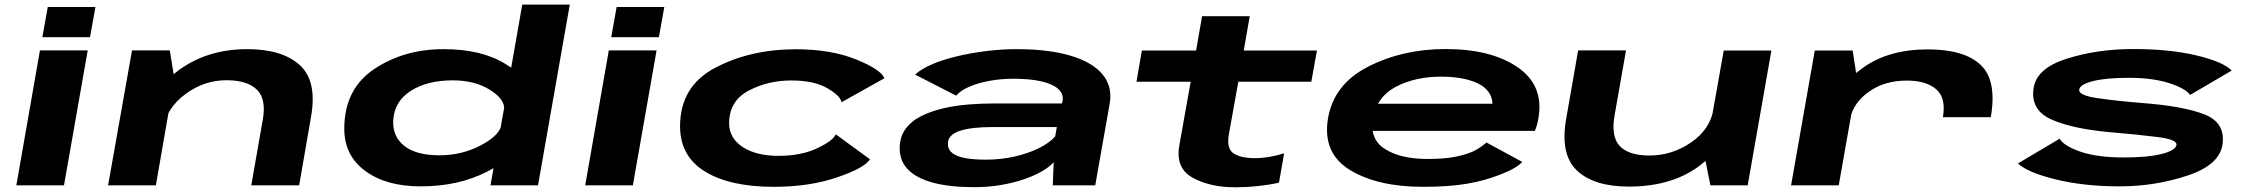

<svg xmlns="http://www.w3.org/2000/svg" viewBox="-20 -805 9782 834"><path d="M51 0H258L361 -586H153.5ZM187.5 -774.5 164 -643.5H371L394.5 -774.5Z M449.5 0H657L737.5 -462.5L717.5 -586H553.5ZM1071.5 0H1279.5L1331 -297.5Q1358.5 -453 1282.2 -522.2Q1206 -591.5 1054 -591.5Q871 -591.5 742.2 -489.2Q613.5 -387 600 -314L688 -246Q704 -336 785.2 -396.2Q866.5 -456.5 963.5 -456.5Q1054.5 -456.5 1096.2 -415.2Q1138 -374 1121 -282Z M2110.5 0H2317L2455 -785H2248.5L2128.5 -101ZM1807 4.5Q1972.5 4.5 2095.8 -59.5Q2219 -123.5 2226.5 -163L2158 -262Q2149.5 -216.5 2068 -173.5Q1986.5 -130.5 1889 -130.5Q1788 -130.5 1736.8 -170.8Q1685.5 -211 1688 -279.5Q1692 -364.5 1764.2 -410.2Q1836.5 -456 1946.5 -456Q2044 -456 2110.2 -413.5Q2176.5 -371 2169.5 -325.5L2271.5 -423.5Q2279 -463 2175.5 -527.2Q2072 -591.5 1907 -591.5Q1734.5 -591.5 1605 -504.8Q1475.5 -418 1475.5 -245.5Q1475.5 -129.5 1566.5 -62.5Q1657.5 4.5 1807 4.5Z M2522 0H2729L2832 -586H2624.5ZM2658.5 -774.5 2635 -643.5H2842L2865.5 -774.5Z M3341 6.5Q3494.5 6.5 3614.5 -34Q3734.5 -74.5 3759 -113L3610.5 -221.5Q3598 -193 3528.5 -160.5Q3459 -128 3361 -128Q3265 -128 3206 -166.5Q3147 -205 3147 -271Q3148 -366.5 3231.5 -411Q3315 -455.5 3417.5 -455.5Q3515 -455.5 3572.5 -422.5Q3630 -389.5 3635.5 -361L3821.5 -465Q3807.5 -502.5 3698.8 -546.8Q3590 -591 3436.5 -591Q3240 -591 3087 -510.8Q2934 -430.5 2934 -256Q2934.5 -125.5 3043 -59.5Q3151.5 6.5 3341 6.5Z M4209.5 8Q4273 8 4328.5 -1.5Q4384 -11 4429.2 -26.8Q4474.5 -42.5 4507 -61.5Q4539.5 -80.5 4557 -100.5L4553 0H4737.5L4799.5 -351Q4814 -428 4769.5 -481.5Q4725 -535 4630 -563.2Q4535 -591.5 4396 -591.5Q4329 -591.5 4262 -583Q4195 -574.5 4134.5 -560Q4074 -545.5 4027.5 -525.2Q3981 -505 3955 -481L4133.5 -389.5Q4151.5 -411.5 4189.8 -428Q4228 -444.5 4278 -453.8Q4328 -463 4382.5 -463Q4452.5 -463 4501.5 -452Q4550.5 -441 4574.8 -420.2Q4599 -399.5 4596 -371L4593 -355.5H4290.5Q4241 -355.5 4185 -351Q4129 -346.5 4076.5 -334.2Q4024 -322 3981.2 -300.5Q3938.5 -279 3913.5 -245Q3888.5 -211 3888 -163Q3887.5 -105 3925.5 -67.2Q3963.5 -29.5 4035.5 -10.8Q4107.5 8 4209.5 8ZM4261.5 -111.5Q4209.5 -111.5 4172.8 -118.2Q4136 -125 4116.8 -140Q4097.5 -155 4097.5 -180Q4097 -201 4111.5 -215.2Q4126 -229.5 4151.8 -237.5Q4177.5 -245.5 4211.8 -249.2Q4246 -253 4285.5 -253H4570.5L4563.5 -212.5Q4539.5 -185 4493.8 -162Q4448 -139 4388 -125.2Q4328 -111.5 4261.5 -111.5Z M5345.5 8.5Q5444 8.5 5535.5 -11.5L5558 -139Q5491 -118 5431 -118Q5369.5 -118 5338.2 -138.8Q5307 -159.5 5318 -222L5359 -450H5676L5700.5 -585.5H5382.5L5408.5 -734.5H5201.5L5175.5 -585.5H4940L4916.5 -450H5152L5102.5 -172Q5085.5 -74.5 5160.8 -33Q5236 8.5 5345.5 8.5Z M6161 6.5 6182.5 -114.5Q6063.5 -114.5 5996.5 -157.5Q5928.5 -199.5 5944 -290Q5959 -383 6043 -428Q6127.5 -472 6238.5 -472Q6352.5 -472 6415.5 -434Q6460.5 -404.5 6463 -354.5H5936L5915.5 -236.5H6647Q6657.5 -260.5 6662.5 -292Q6687.5 -434 6571.5 -513.5Q6456 -592 6259.5 -592Q6073 -592 5923 -515.5Q5774 -439.5 5748.5 -291Q5723.5 -140 5844 -66.5Q5964.5 6.5 6161 6.5ZM6182.5 -114.5 6161 6.5Q6275 6.5 6352.5 -7Q6428 -19.5 6497.5 -47Q6565.5 -73 6592.5 -101.5L6437 -186Q6412 -164.5 6381.5 -148.5Q6349 -133.5 6301.5 -124Q6252 -114.5 6182.5 -114.5Z M7409.5 0H7571.5L7674.5 -585.5H7467.5L7385 -122ZM7043 -586H6835L6783 -288.5Q6756 -134 6830 -64.2Q6904 5.5 7055.5 5.5Q7254.5 5.5 7377.8 -97.2Q7501 -200 7513.5 -272L7424 -334.5Q7409 -243.5 7326 -186.5Q7243 -129.5 7145 -129.5Q7054.5 -129.5 7015.8 -170.8Q6977 -212 6993.5 -305Z M8419.5 -296H8627.5Q8655 -455 8583.8 -522.8Q8512.5 -590.5 8354 -590.5Q8183.5 -590.5 8072.5 -510.8Q7961.5 -431 7948.5 -354L8015.5 -285.5Q8029 -357 8097.2 -406Q8165.5 -455 8263 -455Q8346 -455 8390 -417.5Q8434 -380 8419.5 -296ZM7760 0H7967L8047.5 -455.5L8027.5 -585.5H7863Z M9187.5 4.5Q9342 4.5 9483.2 -42.8Q9624.5 -90 9634.5 -182Q9645.5 -273.5 9554 -308.8Q9462.5 -344 9286 -357.5Q9168 -367 9088.5 -379Q9009 -391 9011.5 -414.5Q9013 -437.5 9069.5 -452.2Q9126 -467 9226 -467Q9332 -467 9403.5 -443.5Q9475 -420 9493 -392.5L9674 -498.5Q9637.5 -536.5 9521.2 -564.2Q9405 -592 9247 -592Q9088 -592 8955 -549.2Q8822 -506.5 8812.5 -416Q8802 -324 8894.2 -284.5Q8986.5 -245 9143.5 -231Q9267.5 -220.5 9352 -209.8Q9436.5 -199 9434 -176.5Q9431.5 -152 9371 -136.5Q9310.5 -121 9207 -121Q9089.5 -121 9017.2 -146Q8945 -171 8926.5 -202.5L8745.5 -95Q8787.5 -55.5 8910.2 -25.5Q9033 4.5 9187.5 4.5Z"/></svg>

Font: Anybody ExtraExpanded
Style: Bold Italic
Weight: 700
Width: 8
Italic angle: -10°
Version: Version 1.113;gftools[0.9.25]